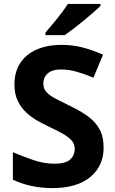

<svg xmlns="http://www.w3.org/2000/svg" viewBox="-20 -954 591 984"><path d="M511 -198Q511 -103 442.5 -46.5Q374 10 248 10Q193 10 141.5 -1Q90 -12 46 -33V-174Q97 -152 151.5 -133.5Q206 -115 260 -115Q316 -115 339.5 -136.5Q363 -158 363 -191Q363 -218 344.5 -237Q326 -256 295 -272.5Q264 -289 224 -308Q199 -320 170 -336.5Q141 -353 114.5 -377.5Q88 -402 71 -437Q54 -472 54 -521Q54 -585 83.5 -630.5Q113 -676 167.5 -700Q222 -724 296 -724Q352 -724 402.5 -711Q453 -698 508 -674L459 -556Q410 -576 371 -587Q332 -598 291 -598Q248 -598 225 -578Q202 -558 202 -526Q202 -501 217 -483.5Q232 -466 262 -450Q292 -434 337 -412Q392 -386 430.5 -358Q469 -330 490 -292Q511 -254 511 -198ZM495 -924Q481 -910 458 -890Q435 -870 408.5 -848Q382 -826 356.5 -806.5Q331 -787 312 -774H213V-787Q229 -806 250.5 -831.5Q272 -857 293 -884.5Q314 -912 328 -934H495Z"/></svg>

Font: Noto Sans Adlam Unjoined
Style: Bold
Weight: 700
Version: Version 3.001